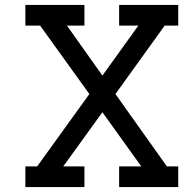

<svg xmlns="http://www.w3.org/2000/svg" viewBox="-20 -760 798 780"><path d="M649 -656 449 -378 658 -84H704V0H464V-84H554L396 -304L237 -84H323V0H83V-84H131L343 -378L143 -656H83V-740H323V-656H252L396 -453L542 -656H464V-740H704V-656Z"/></svg>

Font: Arvo
Style: Regular
Weight: 400
Designer: Anton Koovit (Cyrillic Expansion: Cyreal)
Foundry: Anton Koovit, Yassin Baggar
Version: Version 3.000